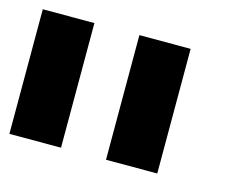

<svg xmlns="http://www.w3.org/2000/svg" viewBox="-60 -882 611 503"><g transform="rotate(15 245.5 -631.0)"><path d="M140 -800H0V-462H140ZM401 -800H262V-462H401Z"/></g></svg>

Font: MintSans
Style: Bold
Weight: 700
Version: Version 2.0